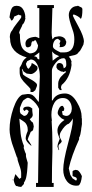

<svg xmlns="http://www.w3.org/2000/svg" viewBox="-20 -737 364 762"><path d="M29 -22V-24H31V-22ZM215 -514 198 -522Q190 -528 187 -533V-530L189 -496Q204 -509 215 -514ZM115 -514 122 -512Q129 -509 129 -503L136 -501V-529Q120 -516 115 -514ZM231 -64Q231 -97 250 -167.5Q269 -238 269 -258V-267Q264 -256 253 -246Q238 -242 221 -213Q217 -206 217 -198Q217 -191 225 -177Q225 -172 215 -164Q209 -158 215 -142L213 -141L208 -155Q208 -165 217 -186L211 -202Q208 -210 208 -219Q208 -242 236 -261L229 -265L226 -266Q209 -280 209 -288Q209 -297 214.5 -307Q220 -317 227 -317L230 -316L235 -307L234 -298L226 -295L229 -281Q230 -281 233 -279.5Q236 -278 238.5 -277.5Q241 -277 244 -277Q256 -277 263 -293L265 -305Q265 -323 255.5 -335.5Q246 -348 230 -348Q207 -348 195.5 -328.5Q184 -309 184 -281Q184 -273 186 -259L185 -256Q188 -213 188 -167V-134Q186 -72 186 -11H193V5H123V-11H131L135 -305Q126 -327 103 -344Q95 -349 91 -349Q86 -349 73 -339Q66 -330 59 -309V-293L62 -286L75 -277Q89 -277 94 -296L87 -302L81 -301Q81 -297 76 -297L72 -303Q72 -314 91 -314Q100 -314 109 -305Q107 -303 108.5 -293Q110 -283 110 -281Q110 -272 98 -264Q103 -255 110 -251Q112 -248 114 -235L111 -220L101 -213V-211Q90 -187 90 -183Q93 -180 105 -160L103 -159Q82 -176 82 -188Q82 -199 90 -217V-224Q90 -233 86.5 -240Q83 -247 80 -250Q77 -253 68 -259Q59 -265 57 -266V-263Q58 -256 59.5 -236Q61 -216 62 -206.5Q63 -197 66.5 -183Q70 -169 75 -158L74 -150L78 -138Q79 -134 83 -126V-121Q82 -116 90 -91Q90 -88 89 -73.5Q88 -59 87.5 -55Q87 -51 85.5 -41Q84 -31 81.5 -24.5Q79 -18 75 -12V-7L64 5L58 4H55Q49 1 42 1L44 0Q39 -1 34 -23L41 -46L57 -27L64 -32V-50Q64 -62 56.5 -81.5Q49 -101 49 -111L47 -113Q46 -117 38.5 -137.5Q31 -158 28 -167.5Q25 -177 21.5 -193.5Q18 -210 18 -223Q18 -263 33 -307Q48 -351 68 -361L90 -364Q103 -364 110 -359Q117 -354 123.5 -345Q130 -336 134 -332L138 -433Q138 -472 120 -493Q112 -501 102 -501L88 -494L83 -484Q83 -479 89 -467L94 -464L104 -478L106 -487Q114 -484 128 -473L129 -466Q129 -459 119.5 -451Q110 -443 102 -443L86 -445L74 -453L68 -464L67 -461Q69 -457 71 -442Q79 -434 98.5 -424Q118 -414 126 -404L127 -399L126 -394L120 -379L111 -372H101V-384Q97 -390 84.5 -402Q72 -414 65 -425Q58 -436 58 -450V-455V-468Q65 -479 65 -480L69 -490Q74 -501 86 -509Q20 -528 20 -584Q19 -587 19 -592Q20 -608 28 -616Q33 -627 47 -644.5Q61 -662 64 -667V-670Q66 -676 62 -676Q60 -678 60 -676L54 -679L36 -671Q35 -663 28 -656H24Q22 -664 18 -667V-670Q22 -704 32 -710Q37 -714 46 -714Q65 -714 74 -696Q82 -678 80 -666L81 -665Q78 -646 68 -638V-635L61 -621Q57 -614 56 -607L59 -600Q59 -566 66.5 -550Q74 -534 98 -525Q129 -526 131 -557L122 -577H118L111 -572L109 -574Q104 -569 104 -559L101 -553Q94 -549 90 -549Q81 -549 81 -564Q81 -588 121 -591Q129 -589 134 -586H136V-705H128V-717H194V-705H188L185 -609Q185 -594 188 -581L197 -590L214 -593Q230 -593 239 -582Q239 -579 243 -572Q243 -550 221 -550H216Q220 -559 216 -563L220 -575L210 -583Q201 -583 195.5 -574Q190 -565 190 -554Q190 -548 195 -543.5Q200 -539 210 -534L220 -529H235Q275 -529 275 -581Q275 -601 268 -619Q253 -661 253 -677Q253 -692 262.5 -702.5Q272 -713 287 -713Q288 -715 290 -714Q292 -713 296.5 -710.5Q301 -708 302 -708Q307 -706 307 -699Q307 -670 301 -662Q292 -673 272 -680L269 -675Q270 -671 291.5 -631.5Q313 -592 313 -572Q313 -570 311 -560Q309 -557 303.5 -545.5Q298 -534 293 -531Q289 -524 283 -521Q277 -518 267.5 -516.5Q258 -515 253 -512L259 -505L264 -493L263 -488Q264 -483 264 -479Q257 -426 225 -400Q222 -395 222 -387L225 -383L223 -379L217 -380L211 -389V-405V-406Q211 -413 214.5 -420.5Q218 -428 221.5 -432Q225 -436 232.5 -443Q240 -450 242 -451V-453L239 -454L231 -451L228 -453H223L209 -461L204 -469V-473Q204 -487 216 -487Q220 -487 226 -484L230 -479L233 -466Q242 -469 243 -478V-483Q243 -506 232 -506Q216 -506 201 -487.5Q186 -469 186 -457V-338L189 -339Q202 -366 238 -366Q266 -366 286 -330Q304 -300 304 -274V-268L305 -267V-252Q306 -246 304 -236Q302 -226 302 -221L299 -204Q296 -193 294 -191V-184Q264 -119 253 -69L259 -43L268 -29L282 -20L285 -25Q285 -30 282.5 -32Q280 -34 275 -35.5Q270 -37 268 -39V-57Q270 -61 280 -63L289 -61Q298 -54 305 -38Q302 -8 292 -1L284 0Q259 0 245 -18.5Q231 -37 231 -64Z"/></svg>

Font: Bukvitsa
Style: Regular
Weight: 500
Foundry: Ponomar Technologies, Inc.
Version: Version 1.1